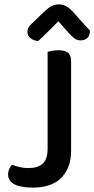

<svg xmlns="http://www.w3.org/2000/svg" viewBox="-20 -843 430 875"><path d="M109 -77Q153 -77 175 -97.5Q197 -118 197 -166V-607Q204 -609 218 -611.5Q232 -614 246 -614Q275 -614 289.5 -603Q304 -592 304 -564V-157Q304 -112 290.5 -80Q277 -48 254 -27.5Q231 -7 199.5 2.5Q168 12 131 12Q75 12 46 -3Q17 -18 17 -48Q17 -63 23 -74.5Q29 -86 34 -92Q51 -86 70 -81.5Q89 -77 109 -77ZM246 -746Q227 -727 203.5 -703.5Q180 -680 154 -656Q133 -658 119 -669Q105 -680 105 -697Q105 -712 113 -722.5Q121 -733 137 -747L188 -796Q218 -823 247 -823Q266 -823 280 -815.5Q294 -808 309 -793L390 -703Q390 -682 378.5 -670.5Q367 -659 347 -659Q333 -659 321.5 -666.5Q310 -674 293 -693Z"/></svg>

Font: Baloo Bhaina 2 Medium
Style: Regular
Weight: 500
Designer: Yesha Goshar, Manish Minz, Shuchita Grover and Ek Type
Foundry: Ek Type
Version: Version 1.640;hotconv 1.0.111;makeotfexe 2.5.65597; ttfautoh